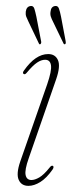

<svg xmlns="http://www.w3.org/2000/svg" viewBox="-20 -613 246 641"><path d="M85 -12Q96 -12 111 -20.5Q126 -29 146 -54Q152 -62 157 -59Q161 -55.5 155.5 -47Q135.5 -18.5 114.8 -5.5Q94 7.5 75 7.5Q51.5 7.5 42.5 -12.5Q33.5 -32.5 47.5 -73.5L137.5 -331.5Q153 -376.5 150.2 -395Q147.5 -413.5 130.5 -413.5Q118 -413.5 104 -404.2Q90 -395 69.5 -370.5Q63.5 -363 59 -366Q54 -369.5 60 -377.5Q98.5 -432.5 141 -432.5Q164.5 -432.5 173.5 -412.2Q182.5 -392 167.5 -348.5L76 -85Q62 -45.5 65.5 -28.8Q69 -12 85 -12ZM101.4 -557.5 117.2 -475.5Q118.7 -469.5 115.3 -466Q111.8 -463 109.5 -468.5L74.9 -541Q70.6 -549.5 67.7 -557.2Q64.9 -565 66 -574Q68.3 -591.5 82.6 -593Q91.4 -594 94.7 -584Q97.9 -574 101.4 -557.5ZM183.7 -557.5 199.1 -476Q200.7 -469 198 -466Q193.7 -463.5 191.8 -468.5L156.8 -541Q152.6 -549 149.9 -557Q147.2 -565 148.7 -574Q150.3 -591.5 164.5 -593Q173.4 -594 176.8 -584.2Q180.3 -574.5 183.7 -557.5Z"/></svg>

Font: Fraunces 144pt Soft Thin
Style: Italic
Weight: 100
Italic angle: -16°
Version: Version 1.000;[0bf87f6ff]